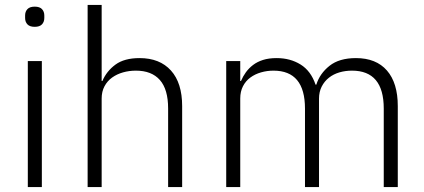

<svg xmlns="http://www.w3.org/2000/svg" viewBox="-20 -760 1722 780"><path d="M121 -651Q101 -651 91.5 -661Q82 -671 82 -687V-697Q82 -713 91.5 -723Q101 -733 121 -733Q141 -733 150.5 -723Q160 -713 160 -697V-687Q160 -671 150.5 -661Q141 -651 121 -651ZM93 -512H150V0H93Z M336 -740H393V-431H396Q413 -471 449 -497.5Q485 -524 547 -524Q629 -524 674.5 -473.5Q720 -423 720 -329V0H663V-319Q663 -397 629.5 -435Q596 -473 532 -473Q505 -473 480 -466Q455 -459 435.5 -445Q416 -431 404.5 -409.5Q393 -388 393 -360V0H336Z M899 0V-512H956V-431H959Q967 -450 979 -466.5Q991 -483 1008 -496Q1025 -509 1048.5 -516.5Q1072 -524 1104 -524Q1159 -524 1201 -498Q1243 -472 1262 -416H1265Q1279 -461 1318.5 -492.5Q1358 -524 1426 -524Q1508 -524 1552 -473.5Q1596 -423 1596 -329V0H1539V-319Q1539 -473 1410 -473Q1383 -473 1359 -466Q1335 -459 1316.5 -444.5Q1298 -430 1287 -408.5Q1276 -387 1276 -359V0H1219V-319Q1219 -473 1091 -473Q1065 -473 1040.5 -466Q1016 -459 997 -445Q978 -431 967 -409.5Q956 -388 956 -360V0Z"/></svg>

Font: IBM Plex Sans Devanagari Light
Style: Regular
Weight: 300
Designer: Mike Abbink, Paul van der Laan, Pieter van Rosmalen, Erin McLaughlin
Foundry: Bold Monday
Version: Version 1.1